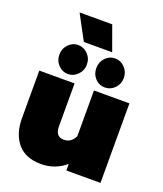

<svg xmlns="http://www.w3.org/2000/svg" viewBox="-158 -971 926 1089"><g transform="rotate(20 304.5 -426.5)"><path d="M132 -868H329L383 -719H212ZM106 -604Q106 -641 130.5 -666.5Q155 -692 188 -692Q222 -692 247 -666.5Q272 -641 272 -604Q272 -568 247 -542.5Q222 -517 188 -517Q155 -517 130.5 -542.5Q106 -568 106 -604ZM329 -604Q329 -641 353 -666.5Q377 -692 411 -692Q446 -692 470.5 -666Q495 -640 495 -604Q495 -568 470.5 -542.5Q446 -517 411 -517Q377 -517 353 -542Q329 -567 329 -604ZM30 -193V-480H243V-221Q243 -159 294 -159Q339 -159 360 -204V-480H574V0H368V-40Q339 -14 301 0.5Q263 15 221 15Q125 15 77.5 -42Q30 -99 30 -193Z"/></g></svg>

Font: Readiness Black
Style: Regular
Weight: 900
Designer: Katatrad Team
Foundry: CadsonDemak
Version: Version 1.00;April 23, 2019;FontCreator 11.5.0.2425 64-bit; 